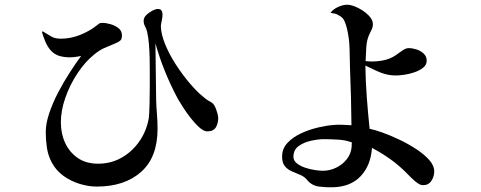

<svg xmlns="http://www.w3.org/2000/svg" viewBox="-20 -780 2040 814"><path d="M905 -283Q906 -260 896 -241.5Q886 -223 859 -223Q844 -223 825.5 -239.5Q807 -256 788.5 -279.5Q770 -303 755.5 -326Q741 -349 734 -361Q704 -417 680 -476Q656 -535 639 -596Q640 -536 640.5 -475.5Q641 -415 642 -355Q643 -325 645.5 -294.5Q648 -264 648 -234Q648 -113 578 -51Q508 11 390 11Q355 11 317.5 -0.5Q280 -12 249 -34.5Q218 -57 200 -90Q184 -120 179 -153Q174 -186 174 -219Q174 -257 189 -301Q204 -345 227 -389Q250 -433 276 -473Q302 -513 324 -543Q272 -531 231.5 -543Q191 -555 170 -609Q167 -617 163.5 -626.5Q160 -636 158 -644Q158 -646 160 -646.5Q162 -647 163 -646Q183 -634 198 -625Q213 -616 238 -616Q279 -616 318.5 -631.5Q358 -647 390 -672Q397 -677 400.5 -680Q404 -683 414 -683Q429 -683 448.5 -677.5Q468 -672 482.5 -660.5Q497 -649 497 -630Q497 -615 491 -609Q485 -603 471 -597Q441 -584 422.5 -576.5Q404 -569 378 -548Q340 -517 308 -468.5Q276 -420 257 -365.5Q238 -311 238 -261Q238 -213 256.5 -173.5Q275 -134 310 -110Q345 -86 396 -86Q448 -86 491 -109Q534 -132 564.5 -172Q595 -212 607 -261Q612 -279 612.5 -299Q613 -319 614 -338Q615 -373 615 -408Q615 -443 615 -477Q615 -500 614.5 -530.5Q614 -561 611.5 -592Q609 -623 604 -644Q601 -657 595 -668Q589 -679 589 -692Q589 -705 600 -716Q611 -727 625.5 -734.5Q640 -742 649 -742Q660 -742 664.5 -735.5Q669 -729 669 -719Q669 -706 665.5 -691Q662 -676 662 -668Q663 -634 680.5 -591.5Q698 -549 725.5 -506.5Q753 -464 783.5 -428Q814 -392 840 -371Q845 -367 851 -362Q857 -357 864 -353Q868 -351 871.5 -349Q875 -347 879 -344Q889 -337 896.5 -316Q904 -295 905 -283Z M1472 -176Q1447 -186 1413.5 -188Q1380 -190 1353 -190Q1330 -190 1299.5 -183.5Q1269 -177 1246.5 -161Q1224 -145 1224 -115Q1224 -99 1238.5 -87.5Q1253 -76 1274 -69Q1295 -62 1315.5 -59Q1336 -56 1348 -56Q1378 -56 1405 -69Q1432 -82 1450.5 -105.5Q1469 -129 1471 -160Q1471 -164 1471 -168Q1471 -172 1472 -176ZM1821 -53Q1821 -32 1809 -13.5Q1797 5 1774 5Q1764 5 1754.5 -1Q1745 -7 1738 -13Q1730 -20 1722.5 -27.5Q1715 -35 1707 -43Q1674 -77 1636.5 -104Q1599 -131 1557 -153Q1552 -79 1509.5 -33.5Q1467 12 1391 14Q1363 15 1332.5 11Q1302 7 1282 -17Q1271 -31 1253 -38.5Q1235 -46 1217.5 -53.5Q1200 -61 1188 -75Q1176 -89 1176 -116Q1176 -150 1199 -174.5Q1222 -199 1257 -215Q1292 -231 1328.5 -239.5Q1365 -248 1392 -250Q1412 -252 1431.5 -251Q1451 -250 1470 -249Q1469 -368 1464 -486Q1463 -529 1462 -573Q1461 -617 1451 -659Q1447 -676 1440 -691.5Q1433 -707 1416 -715Q1409 -720 1401 -722Q1393 -724 1384 -725Q1380 -725 1383 -728Q1394 -742 1414.5 -751Q1435 -760 1452 -760Q1470 -760 1496 -747.5Q1522 -735 1541.5 -716Q1561 -697 1561 -677Q1561 -667 1557 -657.5Q1553 -648 1548 -639Q1535 -613 1533 -581.5Q1531 -550 1530 -521Q1561 -517 1596.5 -522.5Q1632 -528 1658 -546Q1668 -553 1684 -564.5Q1700 -576 1712 -576Q1728 -576 1745.5 -570.5Q1763 -565 1776 -553Q1789 -541 1789 -523Q1789 -505 1774 -493Q1759 -481 1737 -473.5Q1715 -466 1693.5 -463Q1672 -460 1658 -460Q1627 -460 1597 -471Q1579 -478 1562.5 -486Q1546 -494 1529 -502Q1530 -435 1535 -368Q1540 -301 1547 -234Q1568 -230 1601.5 -218Q1635 -206 1673 -188Q1711 -170 1744.5 -148Q1778 -126 1799.5 -102Q1821 -78 1821 -53Z"/></svg>

Font: Kaisei Tokumin
Style: Regular
Weight: 400
Designer: Font-Kai, 金井和夫
Foundry: KAZUO KANAI
Version: Version 5.003